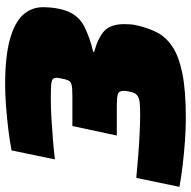

<svg xmlns="http://www.w3.org/2000/svg" viewBox="-18 -718 744 748"><g transform="rotate(-90 354.0 -344.0)"><path d="M267 8Q226 8 178 4.5Q130 1 83.5 -4.5Q37 -10 0 -17L35 -185Q77 -181 122 -177.5Q167 -174 208.5 -172Q250 -170 280 -170Q308 -170 325.5 -171.5Q343 -173 353.5 -179.5Q364 -186 368 -199Q370 -206 372 -215.5Q374 -225 374 -235Q374 -253 361 -257Q348 -261 315 -261H200L237 -434H353Q384 -434 397 -437Q410 -440 414.5 -449.5Q419 -459 422 -476Q423 -482 424 -487Q425 -492 425 -496Q425 -507 418 -511.5Q411 -516 393 -517Q375 -518 342 -518Q307 -518 264 -515.5Q221 -513 180 -509.5Q139 -506 107 -502L142 -671Q178 -678 223 -683.5Q268 -689 314 -692.5Q360 -696 397 -696Q508 -696 574.5 -677.5Q641 -659 670.5 -626Q700 -593 700 -548Q700 -522 696 -498Q692 -474 686 -458Q668 -409 623.5 -387Q579 -365 526 -353V-349Q579 -335 606.5 -310.5Q634 -286 634 -231Q634 -219 633 -206Q632 -193 628 -178Q619 -139 602 -105Q585 -71 548 -45.5Q511 -20 444 -6Q377 8 267 8Z"/></g></svg>

Font: Saira Expanded Black
Style: Italic
Weight: 900
Width: 7
Italic angle: -12°
Designer: Hector Gatti with collaboration of the Omnibus-Type team
Foundry: Omnibus-Type
Version: Version 1.101